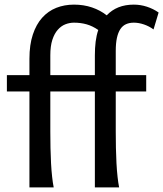

<svg xmlns="http://www.w3.org/2000/svg" viewBox="-20 -811 707 831"><path d="M390.6 -485.8V-571.3Q390.6 -603.5 394 -630.9Q397.5 -658.2 405.3 -681.2Q380.9 -698.2 355.2 -705.6Q329.6 -712.9 300.3 -712.9Q281.2 -712.9 262.9 -705.8Q244.6 -698.7 230 -682.1Q215.3 -665.5 206.5 -638.4Q197.8 -611.3 197.8 -571.3V-485.8ZM644.5 -683.6Q626 -697.3 603.3 -705.1Q580.6 -712.9 559.1 -712.9Q540 -712.9 525.4 -706.3Q510.7 -699.7 501 -685.1Q491.2 -670.4 486.1 -647.2Q481 -624 481 -590.8V-485.8H612.8V-415H481V-241.7Q481 -206.1 481.7 -171.1Q482.4 -136.2 484.1 -104.5Q485.8 -72.8 488.8 -45.9Q491.7 -19 495.6 0H390.6V-415H197.8V-241.7Q197.8 -206.1 198.5 -171.1Q199.2 -136.2 200.9 -104.5Q202.6 -72.8 205.6 -45.9Q208.5 -19 212.4 0H107.4V-415H9.8V-485.8H107.4V-556.6Q107.4 -617.2 122.1 -661.4Q136.7 -705.6 162.6 -734.4Q188.5 -763.2 223.6 -777.1Q258.8 -791 300.3 -791Q342.3 -791 378.2 -778.8Q414.1 -766.6 441.9 -744.6Q485.4 -791 559.1 -791Q587.9 -791 615.7 -782Q643.6 -772.9 666.5 -756.8Z"/></svg>

Font: Andika APac
Style: Regular
Weight: 400
Designer: Victor Gaultney, Annie Olsen, Julie Remington, Don Collingsworth, Eric Hays, Becca Hirsbrunner
Foundry: SIL International
Version: Version 5.000